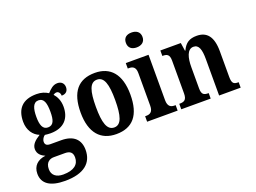

<svg xmlns="http://www.w3.org/2000/svg" viewBox="-139 -1089 2195 1649"><g transform="rotate(-20 958.0 -264.5)"><path d="M205 237C378 237 460 165 460 46C460 -44 408 -103 291 -103H189C163 -103 145 -114 145 -140C145 -164 161 -185 175 -194C186 -192 213 -190 226 -190C352 -190 409 -263 409 -367C409 -424 388 -464 363 -492C371 -498 382 -503 394 -503C409 -503 426 -488 426 -461C471 -461 486 -488 486 -518C486 -549 466 -575 427 -575C386 -575 359 -547 332 -518C304 -536 270 -548 226 -548C97 -548 38 -480 38 -363C38 -286 78 -231 133 -210C86 -181 52 -151 52 -108C52 -62 86 -38 118 -24C47 -16 0 26 0 98C0 188 68 237 205 237ZM223 -245C175 -245 159 -291 159 -364C159 -441 175 -492 224 -492C274 -492 288 -443 288 -365C288 -290 275 -245 223 -245ZM208 180C144 180 106 149 106 95C106 29 148 12 182 12H284C330 12 353 32 353 76C353 140 307 180 208 180Z M756 10C906 10 984 -81 984 -269C984 -457 899 -548 759 -548C608 -548 529 -457 529 -269C529 -81 615 10 756 10ZM758 -50C692 -50 669 -126 669 -269C669 -414 691 -487 757 -487C822 -487 845 -414 845 -269C845 -126 823 -50 758 -50Z M1174 -630C1216 -630 1251 -651 1251 -698C1251 -746 1216 -766 1174 -766C1131 -766 1099 -746 1099 -698C1099 -651 1131 -630 1174 -630ZM1039 0H1318V-50H1308C1276 -50 1247 -62 1247 -121V-536H1039V-486H1051C1083 -486 1111 -474 1111 -419V-120C1111 -62 1082 -50 1049 -50H1039Z M1351 0H1620V-50H1617C1578 -50 1556 -59 1556 -116V-312C1556 -393 1574 -469 1632 -469C1682 -469 1697 -419 1697 -333V0H1894V-50H1890C1851 -50 1833 -59 1833 -121V-355C1833 -490 1782 -548 1690 -548C1625 -548 1586 -525 1557 -462H1553L1542 -536H1355V-486H1359C1396 -486 1420 -477 1420 -420V-120C1420 -59 1394 -50 1355 -50H1351Z"/></g></svg>

Font: Noto Serif Tamil Condensed
Style: Bold
Weight: 700
Width: 3
Designer: Indian Type Foundry, Tom Grace, and the Monotype Design Team
Foundry: Monotype Imaging Inc.
Version: Version 2.004